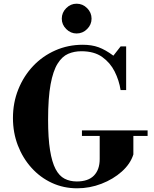

<svg xmlns="http://www.w3.org/2000/svg" viewBox="-20 -1005 830 1038"><path d="M397 13Q324 13 261 -16Q198 -45 150.5 -97.5Q103 -150 76.5 -219Q50 -288 50 -367Q50 -450 79 -522Q108 -594 159 -648Q210 -702 279 -732.5Q348 -763 427 -763Q476 -763 513 -749.5Q550 -736 593 -704L632 -754H662V-518H632Q624 -570 600 -618Q576 -666 532.5 -697Q489 -728 420 -728Q381 -728 348.5 -714Q316 -700 291.5 -661Q267 -622 253.5 -549Q240 -476 240 -358Q240 -258 250.5 -193Q261 -128 280.5 -91Q300 -54 329 -39Q358 -24 395 -24Q457 -24 488 -56Q519 -88 519 -145V-282H701V-170Q685 -119 638.5 -77.5Q592 -36 528.5 -11.5Q465 13 397 13ZM423 -270V-300H778V-270ZM394 -824Q362 -824 338 -848Q314 -872 314 -904Q314 -937 338 -961Q362 -985 394 -985Q427 -985 451 -961Q475 -937 475 -904Q475 -872 451 -848Q427 -824 394 -824Z"/></svg>

Font: Libre Bodoni
Style: Bold
Weight: 700
Designer: Pablo Impallari, Rodrigo Fuenzalida
Foundry: Impallari Type
Version: Version 2.005;gftools[0.9.23]